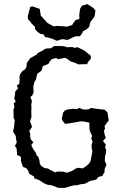

<svg xmlns="http://www.w3.org/2000/svg" viewBox="-20 -895 590 927"><path d="M249 7 239 3 226 -1 209 -3 191 -11 170 -25 146 -34 144 -43 130 -51 121 -56 117 -69 107 -83 91 -89 85 -106 81 -118V-138L62 -147V-159L60 -179L52 -190L61 -208L58 -221L56 -239L47 -253L43 -260L48 -282L51 -315L46 -325L45 -366L50 -380L46 -396L56 -404L49 -419L52 -437L54 -454L67 -468L61 -483L73 -490L75 -513L74 -526L77 -536L88 -552L101 -560L108 -573L110 -592L116 -600L126 -614L140 -622L160 -633V-638L182 -649L198 -659L207 -661L226 -662L229 -664L242 -673L290 -672L302 -667L330 -668L338 -664L354 -667L369 -660L387 -651L412 -631L419 -625L418 -611L404 -594L401 -585H382L359 -584L344 -591L329 -596L318 -600L310 -607L295 -616L279 -613L261 -609L251 -615L231 -610L219 -597L214 -587L203 -582L187 -576L181 -556L178 -552L160 -539L155 -518L153 -510L146 -499L141 -479L142 -449L137 -436L127 -426L134 -408L131 -387L132 -374L131 -358L132 -330L125 -309L135 -283L121 -262L126 -250V-235L128 -223L141 -208L131 -195L139 -177L152 -159L157 -145L165 -137L170 -123L172 -106L178 -95L194 -84L213 -81L218 -77L238 -67L243 -63L260 -67L286 -66L303 -61L326 -69L335 -74L343 -80L356 -85L380 -82L400 -96L412 -108L418 -120L420 -133L422 -142L426 -163L423 -179L422 -195L427 -211L420 -227L425 -238L415 -260L412 -271L411 -303L382 -309H369L324 -301L294 -297L282 -312L278 -320L285 -352L293 -361L304 -366L334 -370L350 -368L364 -374L379 -367L398 -366L410 -368L419 -374L444 -370L486 -365L499 -352L505 -314L485 -287L487 -273L482 -264L486 -242L491 -230L477 -214L491 -197L487 -184L493 -171L491 -155L487 -139L486 -118L494 -100L485 -78V-65L474 -46L454 -40L445 -28L414 -21L400 -13L390 -8L367 -5L350 0L341 -1L320 4L304 9L293 12H261ZM254 -698 232 -708 221 -711 207 -715H199L189 -730L176 -731L161 -741L149 -755V-765L132 -782L128 -788L115 -803L114 -817L118 -830L121 -843L126 -862L138 -864L152 -859L172 -852L174 -838L177 -820L201 -793L208 -785L231 -772L243 -767L250 -770L268 -769L289 -768L301 -766L318 -771L328 -774L335 -785L346 -799L363 -803V-826L365 -841L367 -853L375 -867L402 -875L418 -865L430 -857L441 -844L439 -831L437 -816L429 -805L417 -790L413 -776L410 -764L396 -752L380 -744L377 -735L366 -720H346L331 -714L319 -708L306 -702L282 -706L270 -703Z"/></svg>

Font: Winky Rough Light
Style: Regular
Weight: 300
Designer: Simon Atzbach
Foundry: typofactur
Version: Version 1.206; ttfautohint (v1.8.4.7-5d5b)